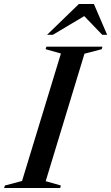

<svg xmlns="http://www.w3.org/2000/svg" viewBox="-58 -938 554 958"><path d="M246 -671 169.5 -692.5 173.5 -705H453L449.5 -692.5L363.5 -670L170 -34L245.5 -12.5L242.5 0H-37.5L-33.5 -12.5L52 -35ZM177 -764.5 335.5 -918H410.5L476.5 -764.5H452L349 -871.5H385.5L206 -764.5Z"/></svg>

Font: Newsreader 60pt Medium
Style: Italic
Weight: 500
Italic angle: -17°
Designer: Hugues Gentile
Foundry: Production Type
Version: Version 1.003